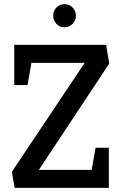

<svg xmlns="http://www.w3.org/2000/svg" viewBox="-20 -908 592 928"><path d="M51 0 37 -77 389 -604H132L113 -497H49V-691H493L508 -601L168 -87H423L442 -194H506V0ZM292 -776Q268 -776 252.5 -793Q237 -810 237 -832Q237 -855 252.5 -871.5Q268 -888 292 -888Q315 -888 331 -871.5Q347 -855 347 -832Q347 -810 331 -793Q315 -776 292 -776Z"/></svg>

Font: Kreon
Style: Regular
Weight: 400
Designer: Julia Petretta
Foundry: Julia Petretta and Eli Heuer
Version: Version 2.002